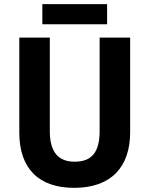

<svg xmlns="http://www.w3.org/2000/svg" viewBox="-20 -895 719 925"><path d="M496 -875H184V-778H496ZM607 -258V-714H460V-264C460 -164 424 -116 340 -116C261 -116 220 -162 220 -263V-714H73V-256C73 -85 165 10 337 10C517 10 607 -92 607 -258Z"/></svg>

Font: Noto Sans Lao Looped SemiCondensed
Style: Bold
Weight: 700
Width: 4
Designer: Mark Frömberg, Ben Mitchell
Foundry: The Fontpad Ltd
Version: Version 1.002